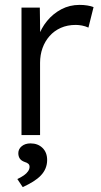

<svg xmlns="http://www.w3.org/2000/svg" viewBox="-20 -553 413 786"><path d="M68 0V-522H143L145 -383L137 -402Q148 -437 172.5 -467Q197 -497 231 -515Q265 -533 306 -533Q323 -533 338 -530.5Q353 -528 363 -524L342 -440Q329 -446 315.5 -448.5Q302 -451 290 -451Q256 -451 229 -439Q202 -427 183 -405.5Q164 -384 154 -356Q144 -328 144 -296V0ZM51 180Q66 173 77.5 165Q89 157 95 148Q101 139 101 130Q101 122 96 117.5Q91 113 81 110Q67 105 61 96Q55 87 55 74Q55 57 69 45.5Q83 34 105 34Q135 34 154 52.5Q173 71 173 102Q173 120 166.5 136Q160 152 147 165.5Q134 179 115.5 190.5Q97 202 73 213Z"/></svg>

Font: Our Lexend Light
Style: Regular
Weight: 300
Designer: Bonnie Shaver-Troup, Thomas Jockin
Foundry: Lexend
Version: Version 1.007